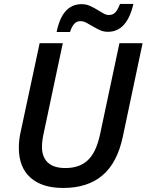

<svg xmlns="http://www.w3.org/2000/svg" viewBox="-20 -930 733 960"><path d="M692.9 -713.9 594.2 -247.1Q566.9 -116.7 492.7 -53.5Q418.5 9.8 295.9 9.8Q189.9 9.8 132.1 -42Q74.2 -93.8 74.2 -190.9Q74.2 -231.4 84 -273.9L178.2 -713.9H293.9L200.2 -272Q189.9 -229 189.9 -194.8Q189.9 -145 219 -117.4Q248 -89.8 307.1 -89.8Q377.9 -89.8 419.4 -129.2Q460.9 -168.5 480 -256.8L577.1 -713.9ZM520 -771Q498 -771 479.7 -779.3Q461.4 -787.6 444.8 -797.6Q428.2 -807.6 412.8 -815.9Q397.5 -824.2 381.8 -824.2Q363.3 -824.2 351.1 -810.8Q338.9 -797.4 330.1 -770H263.2Q291 -909.2 388.2 -909.2Q410.6 -909.2 429.7 -900.6Q448.7 -892.1 465.1 -882.1Q481.4 -872.1 496.1 -863.5Q510.7 -855 524.9 -855Q544.4 -855 556.6 -867.9Q568.8 -880.9 580.1 -910.2H647Q614.7 -771 520 -771Z"/></svg>

Font: Open Sans Semibold
Style: Italic
Weight: 600
Italic angle: -12°
Foundry: Ascender Corporation
Version: Version 1.10